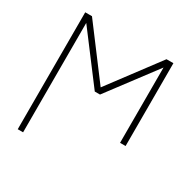

<svg xmlns="http://www.w3.org/2000/svg" viewBox="-165 -681 1047 1057"><g transform="rotate(30 358.5 -152.5)"><path d="M115.2 -476.6V218.8H81.1V-524.4H124L361.3 -209L597.7 -524.4H641.6V2H606.4V-476.6L377.9 -172.9H344.7Z"/></g></svg>

Font: Gen Shin Gothic ExtraLight
Style: Regular
Weight: 100
Designer: [Source Han Sans]
Ryoko NISHIZUKA  (kana & ideographs); Paul D. Hunt (Latin, Greek & Cyrillic); Wenlong ZHANG  (bopomofo
Version: Version 1.002.20150607